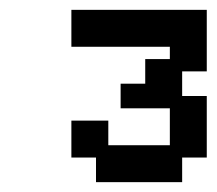

<svg xmlns="http://www.w3.org/2000/svg" viewBox="-20 -720 440 390"><path d="M125 -700V-625H325V-600H275V-550H225V-500H325V-425H200V-475H125V-400H175V-350H350V-400H400V-525H350V-575H400V-700Z"/></svg>

Font: LS-VG5000 Shifted
Style: Regular
Weight: 400
Designer: Justin Bihan, 2021
Foundry: Justin Bihan, 2021
Version: Version 1.000;Glyphs 3.1.2 (3151)